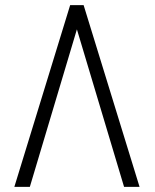

<svg xmlns="http://www.w3.org/2000/svg" viewBox="-20 -731 605 751"><path d="M280.8 -616.2 96.7 0H36.1L254.4 -710.9H307.1L525.9 0H465.3Z"/></svg>

Font: Roboto Condensed Light
Style: Regular
Weight: 300
Designer: Google
Version: Version 2.134; 2016